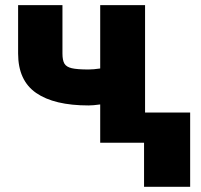

<svg xmlns="http://www.w3.org/2000/svg" viewBox="-20 -550 776 740"><path d="M539.1 -116.2H712.9V169.9H535.2V0H366.2V-147.5Q338.9 -143.6 321.3 -143.6Q189 -143.6 119.4 -191.7Q49.8 -239.7 49.8 -343.8V-530.3H220.7V-343.8Q220.7 -317.4 228.3 -304.7Q235.8 -292 256.6 -287.1Q277.3 -282.2 321.3 -282.2Q340.3 -282.2 366.2 -286.1V-530.3H539.1Z"/></svg>

Font: Pretendard JP Black
Style: Regular
Weight: 900
Designer: Base glyphs from Inter by Rasmus Andersson; Hangeul glyphs from Noto Sans CJK(Source Han Sans) by Jang Soo-young and Kan
Foundry: Kil Hyung-jin
Version: Version 1.309